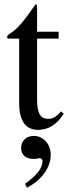

<svg xmlns="http://www.w3.org/2000/svg" viewBox="-20 -599 319 900"><path d="M254.9 -450.2V-418H153.8V-131.8Q153.8 -84.5 166 -63.2Q178.2 -42 206.1 -42Q222.7 -42 236.1 -49.8Q249.5 -57.6 266.1 -77.1L278.8 -65.9Q230.5 9.8 159.2 9.8Q69.8 9.8 69.8 -117.2V-418H17.1Q13.2 -420.4 13.2 -424.8Q13.2 -433.6 29.8 -443.8Q51.8 -457 77.9 -487.1Q104 -517.1 147 -579.1Q153.8 -579.1 153.8 -565.9V-450.2ZM106 280.8 97.2 262.2Q179.2 206.1 179.2 155.8Q179.2 149.9 175 146Q170.9 142.1 165 142.1Q163.1 142.1 158.2 144Q146.5 146 138.2 146Q110.4 146 94.7 132.6Q79.1 119.1 79.1 95.2Q79.1 69.8 95.5 54Q111.8 38.1 138.2 38.1Q171.9 38.1 194.8 63.7Q217.8 89.4 217.8 127Q217.8 171.9 187 213.9Q156.2 255.9 106 280.8Z"/></svg>

Font: Accordance
Style: Regular
Weight: 400
Version: Version 1.1 (build May 11, 2018) Miklal Software Solutions, 